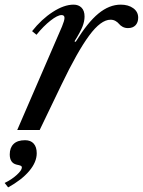

<svg xmlns="http://www.w3.org/2000/svg" viewBox="-82 -560 615 827"><path d="M438 -540Q470.7 -540 491.9 -524.7Q513.2 -509.3 513.2 -483.9Q513.2 -463.4 501.7 -451.2Q490.2 -439 469.2 -439Q456.1 -439 446 -444.6Q436 -450.2 430.7 -457Q425.3 -463.9 415.8 -469.5Q406.2 -475.1 394 -475.1Q352.5 -475.1 302 -406.7Q251.5 -338.4 182.1 -193.8L88.9 0H-7.8L185.1 -445.8Q195.8 -471.7 195.8 -482.9Q195.8 -495.1 183.1 -495.1Q166 -495.1 135.5 -471.2Q105 -447.3 75.2 -410.2L56.2 -425.8Q96.7 -477.1 145.3 -508.5Q193.8 -540 234.9 -540Q256.3 -540 269.3 -526.9Q282.2 -513.7 282.2 -488.8Q282.2 -468.3 273.2 -445.3Q264.2 -422.4 238.8 -381.8L244.1 -379.9Q295.4 -463.4 342 -501.7Q388.7 -540 438 -540ZM-11.2 148.9Q-40 141.6 -40 105Q-40 76.2 -23.4 60.1Q-6.8 43.9 25.9 43.9Q50.3 43.9 63.2 58.6Q76.2 73.2 76.2 100.1Q76.2 138.2 43.9 176.5Q11.7 214.8 -46.9 247.1L-62 228Q-31.7 213.4 -9.8 193.4Q12.2 173.3 12.2 161.1Q12.2 156.2 7.8 154.1Q3.4 151.9 -11.2 148.9Z"/></svg>

Font: Libre Caslon Text
Style: Italic
Weight: 400
Italic angle: -25°
Designer: Pablo Impallari, Rodrigo Fuenzalida
Foundry: Pablo Impallari, Rodrigo Fuenzalida
Version: Version 1.002